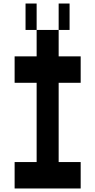

<svg xmlns="http://www.w3.org/2000/svg" viewBox="-20 -1050 540 1090"><path d="M188 -1030V-880H125V-1030ZM375 -880H313V-1030H375ZM438 -730V-580H313V-130H438V20H63V-130H188V-580H63V-730H188V-880H313V-730Z"/></svg>

Font: 2P VHS
Style: Regular
Weight: 400
Designer: CodeMan38
Foundry: CodeMan38
Version: Version 3.000